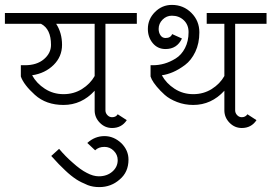

<svg xmlns="http://www.w3.org/2000/svg" viewBox="-36 -516 1107 783"><path d="M421 6Q392 6 371 -15.5Q350 -37 350 -66V-146Q297 -88 223 -88Q152 -88 106.5 -129Q61 -170 49 -204V-250H66Q114 -250 143 -274.5Q172 -299 172 -333Q172 -398 131 -419H-16V-463H522V-419H394V-66Q394 -55 402 -46.5Q410 -38 421 -38Q437 -38 444 -50L481 -26Q460 6 421 6ZM350 -206V-419H193Q217 -382 217 -333Q217 -285 182.5 -251Q148 -217 95 -209Q113 -176 147 -154Q181 -132 223 -132Q265 -132 298.5 -153Q332 -174 350 -206Z M367 203Q400 203 422 184Q444 165 444 137Q444 115 428 99Q412 83 390 83Q366 83 352 97L320 67Q351 39 390 39Q428 39 459 68Q488 97 488 135Q488 186 452 216Q417 247 369 247Q343 247 322 239Q293 227 276 216Q253 201 230 179Q206 157 173 120L205 91Q231 122 260 147Q292 176 318 189Q344 203 367 203Z M1051 -463V-419H923V-66Q923 -55 931 -46.5Q939 -38 950 -38Q965 -38 973 -50L1010 -26Q989 6 950 6Q921 6 900 -15.5Q879 -37 879 -66V-146Q826 -88 752 -88Q717 -88 686 -100Q655 -112 636 -129Q617 -146 603 -163Q589 -180 583 -192L578 -204V-250H588Q611 -250 634 -256.5Q657 -263 680.5 -277.5Q704 -292 718.5 -320Q733 -348 733 -385Q733 -415 713.5 -433.5Q694 -452 665 -452Q643 -452 627 -436Q611 -420 611 -398Q611 -383 618.5 -372Q626 -361 639 -361Q660 -361 666 -377L706 -359Q686 -316 639 -316Q607 -316 587 -340Q567 -364 567 -398Q567 -438 596 -467Q625 -496 665 -496Q712 -496 744.5 -463.5Q777 -431 777 -384Q777 -339 760.5 -304.5Q744 -270 718.5 -251Q693 -232 669.5 -222Q646 -212 624 -209Q642 -176 676 -154Q710 -132 752 -132Q794 -132 827.5 -153Q861 -174 879 -206V-419H807V-463Z"/></svg>

Font: Bhavuka
Style: Regular
Weight: 400
Version: 2.94.0; ttfautohint (v1.2) -l 7 -r 28 -G 50 -x 13 -D deva -f